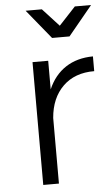

<svg xmlns="http://www.w3.org/2000/svg" viewBox="-53 -780 474 816"><g transform="rotate(-5 183.5 -372.0)"><path d="M264.2 -619.1H189.9L87.9 -744.1H157.2L227.1 -668L297.9 -744.1H367.2ZM165 -401.9Q190.9 -461.9 239.5 -493.7Q288.1 -525.4 356 -525.9V-462.9Q272.9 -463.4 222.4 -414.1Q171.9 -364.7 165 -279.8V0H98.1V-523.9H165Z"/></g></svg>

Font: Montserrat arm Light
Style: Regular
Weight: 300
Designer: Julieta Ulanovsky
Foundry: Julieta Ulanovsky
Version: Version 6.000;PS 006.000;hotconv 1.0.88;makeotf.lib2.5.64775